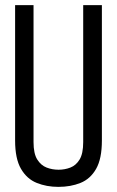

<svg xmlns="http://www.w3.org/2000/svg" viewBox="-20 -720 457 750"><path d="M39 -171V-700H111V-165Q111 -120 125.5 -97Q140 -74 162 -65.5Q184 -57 209 -57Q233 -57 255 -65.5Q277 -74 291 -97Q305 -120 305 -165V-700H378V-171Q378 -100 355.5 -60.5Q333 -21 294.5 -5.5Q256 10 208 10Q162 10 123.5 -5.5Q85 -21 62 -60.5Q39 -100 39 -171Z"/></svg>

Font: Georama Condensed
Style: Regular
Weight: 400
Width: 3
Designer: Jean-Baptiste Levee
Foundry: Production Type
Version: Version 1.000